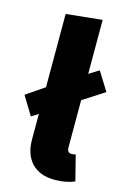

<svg xmlns="http://www.w3.org/2000/svg" viewBox="-131 -820 604 896"><g transform="rotate(15 171.0 -371.5)"><path d="M291 -122 322 0Q282 18 226 18Q154 18 115 -23Q76 -64 76 -137V-260L43 -239L-12 -329L76 -389V-743L250 -761V-500L298 -530L354 -440L250 -373V-144Q250 -119 272 -119Q284 -119 291 -122Z"/></g></svg>

Font: Fira Sans Condensed ExtraBold
Style: Regular
Weight: 800
Width: 3
Designer: Carrois Corporate & Edenspiekermann AG
Foundry: Carrois Corporate GbR & Edenspiekermann AG
Version: Version 4.203